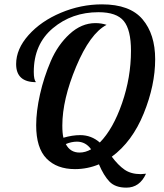

<svg xmlns="http://www.w3.org/2000/svg" viewBox="-20 -770 753 881"><path d="M54 -476Q54 -545 111 -609Q168 -673 259.5 -711.5Q351 -750 448 -750Q576 -750 634 -681.5Q692 -613 692 -498Q692 -379 639.5 -249.5Q587 -120 493 -51Q522 -12 551.5 8.5Q581 29 626 29Q634 29 650 27Q621 91 560 91Q509 91 482.5 63.5Q456 36 434 -16Q381 6 324 6Q241 6 193.5 -42.5Q146 -91 146 -195Q146 -259 163.5 -337Q181 -415 213 -489.5Q245 -564 299.5 -614Q354 -664 418 -664Q445 -664 469 -656Q393 -616 329.5 -464.5Q266 -313 266 -194Q266 -158 271 -138Q312 -150 348 -150Q399 -150 438 -116Q499 -178 540 -296.5Q581 -415 581 -537Q581 -633 548 -673.5Q515 -714 432 -714Q310 -714 222.5 -640.5Q135 -567 135 -440Q135 -404 145 -393Q54 -393 54 -476ZM282 -109Q302 -70 345 -70Q372 -70 398 -85Q373 -120 333 -120Q308 -120 282 -109Z"/></svg>

Font: Lobster Two
Style: Italic
Weight: 400
Designer: Pablo Impallari
Foundry: Pablo Impallari. www.impallari.com
Version: Version 1.006